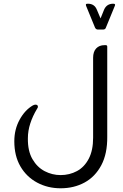

<svg xmlns="http://www.w3.org/2000/svg" viewBox="-20 -799 663 1033"><path d="M589 -779Q603 -779 598 -768L550 -651Q547 -640 534 -640H507Q496 -640 491 -651L443 -768Q441 -775 443 -777Q445 -779 453 -779Q488 -779 501 -747L521 -700L540 -747Q554 -779 589 -779ZM557 -548V-64Q558 28 525 90Q492 152 435 183Q378 214 306 214Q237 214 180 183.5Q123 153 90 96.5Q57 40 57 -39Q57 -103 85.5 -155Q114 -207 157 -232Q165 -236 171 -236Q184 -236 184 -224Q184 -220 179 -213Q156 -175 143 -135Q130 -95 130 -55Q129 13 154.5 57Q180 101 220.5 122Q261 143 306 143Q354 143 394 121.5Q434 100 457.5 55Q481 10 481 -58V-488Q481 -521 497.5 -538.5Q514 -556 542 -556H549Q557 -556 557 -548Z"/></svg>

Font: Zain
Style: Regular
Weight: 400
Designer: Zain,Boutros
Foundry: Mobile Telecommunications Company (Zain), 2024
Version: Version 1.51; ttfautohint (v1.8.4)